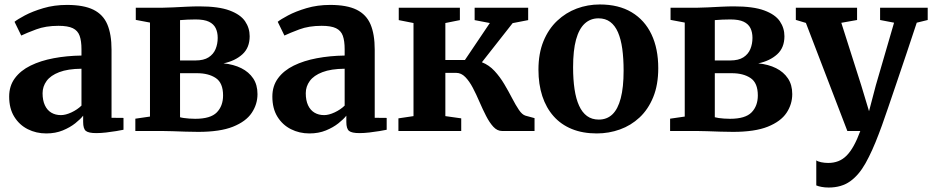

<svg xmlns="http://www.w3.org/2000/svg" viewBox="-20 -586 4170 859"><path d="M187 11Q142 11 104.2 -8Q66.5 -27 43.8 -63.8Q21 -100.5 21 -154Q21 -201.5 46.5 -236Q72 -270.5 116.8 -292.5Q161.5 -314.5 220 -325.5Q278.5 -336.5 344.5 -337.5V-365.5Q344.5 -403 336.2 -426Q328 -449 305.8 -459.8Q283.5 -470.5 241.5 -470.5Q184.5 -470.5 141.8 -454.5Q99 -438.5 75 -427L45 -488.5Q57.5 -499 91.2 -517Q125 -535 173.8 -549.5Q222.5 -564 279.5 -564Q354.5 -564 398 -542.5Q441.5 -521 460.2 -476.8Q479 -432.5 479 -364V-59L532.5 -58.5V-5.5Q521 -3 499.8 0.5Q478.5 4 454.5 6.8Q430.5 9.5 410.5 9.5Q376.5 9.5 364.2 -0.2Q352 -10 352 -40.5V-68.5Q340 -53 316.8 -34.5Q293.5 -16 260.8 -2.5Q228 11 187 11ZM252.5 -71Q273.5 -71 299.8 -83.2Q326 -95.5 344.5 -113.5V-278.5Q283.5 -278 245 -263.2Q206.5 -248.5 188.5 -223.8Q170.5 -199 170.5 -169Q170.5 -137 180.8 -115Q191 -93 209.5 -82Q228 -71 252.5 -71Z M867 4Q841 4 810.5 3Q780 2 751.8 1Q723.5 0 703.5 0H585.5V-55L651 -64.5V-485L587.5 -497V-551.5H708.5Q726.5 -551.5 755 -553Q783.5 -554.5 814.8 -556Q846 -557.5 871 -557.5Q958 -557.5 1007 -539.2Q1056 -521 1076.5 -490.8Q1097 -460.5 1097 -424Q1097 -372.5 1064.5 -343Q1032 -313.5 980 -302.5Q1025.5 -298 1059.5 -281Q1093.5 -264 1112.8 -235.2Q1132 -206.5 1132 -165Q1132 -119.5 1106.2 -81Q1080.5 -42.5 1022.5 -19.2Q964.5 4 867 4ZM853.5 -54.5Q922 -54.5 950 -83.2Q978 -112 978 -159Q978 -215 945.5 -236.8Q913 -258.5 861.5 -258.5H785.5V-61.5Q792 -59.5 802.8 -58Q813.5 -56.5 826.8 -55.5Q840 -54.5 853.5 -54.5ZM785.5 -315.5H854.5Q891.5 -315.5 913.2 -329.5Q935 -343.5 944.5 -366.5Q954 -389.5 954 -416.5Q954 -441.5 945 -460Q936 -478.5 914.8 -488.8Q893.5 -499 855 -499Q837 -499 819.2 -498.2Q801.5 -497.5 785.5 -496Z M1364.5 11Q1319.5 11 1281.8 -8Q1244 -27 1221.2 -63.8Q1198.5 -100.5 1198.5 -154Q1198.5 -201.5 1224 -236Q1249.5 -270.5 1294.2 -292.5Q1339 -314.5 1397.5 -325.5Q1456 -336.5 1522 -337.5V-365.5Q1522 -403 1513.8 -426Q1505.5 -449 1483.2 -459.8Q1461 -470.5 1419 -470.5Q1362 -470.5 1319.2 -454.5Q1276.5 -438.5 1252.5 -427L1222.5 -488.5Q1235 -499 1268.8 -517Q1302.5 -535 1351.2 -549.5Q1400 -564 1457 -564Q1532 -564 1575.5 -542.5Q1619 -521 1637.8 -476.8Q1656.5 -432.5 1656.5 -364V-59L1710 -58.5V-5.5Q1698.5 -3 1677.2 0.5Q1656 4 1632 6.8Q1608 9.5 1588 9.5Q1554 9.5 1541.8 -0.2Q1529.5 -10 1529.5 -40.5V-68.5Q1517.5 -53 1494.2 -34.5Q1471 -16 1438.2 -2.5Q1405.5 11 1364.5 11ZM1430 -71Q1451 -71 1477.2 -83.2Q1503.5 -95.5 1522 -113.5V-278.5Q1461 -278 1422.5 -263.2Q1384 -248.5 1366 -223.8Q1348 -199 1348 -169Q1348 -137 1358.2 -115Q1368.5 -93 1387 -82Q1405.5 -71 1430 -71Z M1762.5 0V-56.5L1830 -66.5V-483L1764 -496V-551.5H2037.5V-496L1972.5 -483V-317.5H2060L2171.5 -483L2103.5 -496V-551.5H2343V-496L2273.5 -482.5L2136 -307.5Q2168 -295 2192.5 -268.5Q2217 -242 2236.2 -209.5Q2255.5 -177 2271.2 -146.5Q2287 -116 2301.5 -94.5Q2316 -73 2331 -68.5L2371.5 -57.5V0H2226Q2204.5 0 2187.2 -18.8Q2170 -37.5 2154.8 -67.2Q2139.5 -97 2125.2 -130.2Q2111 -163.5 2095.5 -193Q2080 -222.5 2061.8 -241.2Q2043.5 -260 2021 -260H1972.5V-66.5L2043.5 -56.5V0Z M2389 -274Q2389 -347 2411.5 -401.8Q2434 -456.5 2472.8 -493Q2511.5 -529.5 2560.5 -547.8Q2609.5 -566 2663.5 -566Q2748 -566 2806.2 -531Q2864.5 -496 2894.8 -432Q2925 -368 2925 -281Q2925 -206.5 2902.5 -151.5Q2880 -96.5 2841.5 -60.5Q2803 -24.5 2753.5 -6.8Q2704 11 2650 11Q2587 11 2538.5 -8.8Q2490 -28.5 2456.8 -66Q2423.5 -103.5 2406.2 -156.2Q2389 -209 2389 -274ZM2659 -51Q2695.5 -51 2720 -74.5Q2744.5 -98 2757.2 -146.5Q2770 -195 2770 -270Q2770 -324.5 2764 -367.8Q2758 -411 2744.8 -441.5Q2731.5 -472 2710 -488Q2688.5 -504 2657.5 -504Q2621.5 -504 2596 -480.5Q2570.5 -457 2557.2 -408.8Q2544 -360.5 2544 -285Q2544 -230 2550.5 -186.8Q2557 -143.5 2570.8 -113.2Q2584.5 -83 2606.2 -67Q2628 -51 2659 -51Z M3259.5 4Q3233.5 4 3203 3Q3172.5 2 3144.2 1Q3116 0 3096 0H2978V-55L3043.5 -64.5V-485L2980 -497V-551.5H3101Q3119 -551.5 3147.5 -553Q3176 -554.5 3207.2 -556Q3238.5 -557.5 3263.5 -557.5Q3350.5 -557.5 3399.5 -539.2Q3448.5 -521 3469 -490.8Q3489.5 -460.5 3489.5 -424Q3489.5 -372.5 3457 -343Q3424.5 -313.5 3372.5 -302.5Q3418 -298 3452 -281Q3486 -264 3505.2 -235.2Q3524.5 -206.5 3524.5 -165Q3524.5 -119.5 3498.8 -81Q3473 -42.5 3415 -19.2Q3357 4 3259.5 4ZM3246 -54.5Q3314.5 -54.5 3342.5 -83.2Q3370.5 -112 3370.5 -159Q3370.5 -215 3338 -236.8Q3305.5 -258.5 3254 -258.5H3178V-61.5Q3184.5 -59.5 3195.2 -58Q3206 -56.5 3219.2 -55.5Q3232.5 -54.5 3246 -54.5ZM3178 -315.5H3247Q3284 -315.5 3305.8 -329.5Q3327.5 -343.5 3337 -366.5Q3346.5 -389.5 3346.5 -416.5Q3346.5 -441.5 3337.5 -460Q3328.5 -478.5 3307.2 -488.8Q3286 -499 3247.5 -499Q3229.5 -499 3211.8 -498.2Q3194 -497.5 3178 -496Z M3687.5 253Q3670 253 3655.5 250.2Q3641 247.5 3632 243.5V131.5Q3638.5 136.5 3653.8 139.8Q3669 143 3685.5 143Q3710 143 3730.5 135Q3751 127 3768 109.8Q3785 92.5 3800 65.2Q3815 38 3829 0H3771L3585.5 -483.5L3540.5 -497V-551.5H3814.5V-496.5L3744 -484L3833 -204.5L3868 -88.5L3898.5 -204.5L3980 -484.5L3917.5 -496.5V-551.5H4130.5V-496.5L4081.5 -484.5Q4058.5 -415 4035.5 -346.2Q4012.5 -277.5 3991.5 -216Q3970.5 -154.5 3953.8 -105.2Q3937 -56 3925.8 -24.8Q3914.5 6.5 3911.5 13.5Q3882.5 90.5 3852.5 144Q3822.5 197.5 3783.5 225.2Q3744.5 253 3687.5 253Z"/></svg>

Font: Merriweather 28pt
Style: Bold
Weight: 700
Version: Version 2.100